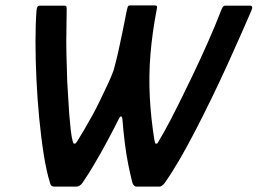

<svg xmlns="http://www.w3.org/2000/svg" viewBox="-20 -694 958 714"><path d="M186 0Q174 0 170.5 -4Q167 -8 166 -14Q153 -55 143 -117.5Q133 -180 126 -252.5Q119 -325 115.5 -399Q112 -473 112 -540Q112 -607 116 -657Q117 -665 119.5 -669Q122 -673 130 -673H218Q225 -673 226.5 -670.5Q228 -668 228 -660Q228 -619 227 -579.5Q226 -540 227 -495Q228 -450 230 -391Q232 -365 233.5 -333Q235 -301 237.5 -269.5Q240 -238 243 -211.5Q246 -185 250 -170Q251 -168 252 -164Q253 -160 255 -160H259Q261 -160 263 -163Q265 -166 268 -170Q278 -186 292.5 -210.5Q307 -235 323 -264Q339 -293 353.5 -323.5Q368 -354 381 -381.5Q394 -409 402 -431Q411 -463 419 -498Q427 -533 433.5 -565.5Q440 -598 445 -622.5Q450 -647 452 -658Q454 -665 455.5 -669.5Q457 -674 466 -674H555Q561 -674 563 -671.5Q565 -669 563 -660Q546 -572 539.5 -492Q533 -412 537 -334Q541 -256 554 -174Q556 -167 556.5 -163.5Q557 -160 559 -160Q560 -160 561 -160Q562 -160 563 -160Q566 -160 569 -167Q592 -205 615.5 -250.5Q639 -296 660 -339Q681 -382 696 -413Q721 -465 750.5 -531Q780 -597 803 -657Q807 -667 810 -670Q813 -673 818 -673H909Q923 -673 915 -655Q900 -620 877.5 -569Q855 -518 827.5 -457.5Q800 -397 769.5 -334Q739 -271 708 -211Q677 -151 648 -101Q619 -51 594 -16Q592 -12 585.5 -6Q579 0 572 0Q564 0 547 0Q530 0 513.5 0Q497 0 488 0Q482 0 477.5 -5Q473 -10 472 -16Q465 -43 457.5 -79.5Q450 -116 444.5 -159.5Q439 -203 435 -253Q434 -260 430.5 -261Q427 -262 423 -254Q402 -212 377.5 -166.5Q353 -121 329.5 -81.5Q306 -42 288 -16Q283 -8 276.5 -4Q270 0 265 0Z"/></svg>

Font: Glory SemiBold
Style: Italic
Weight: 600
Italic angle: -12°
Designer: Robert Leuschke
Foundry: Robert Leuschke
Version: Version 1.011